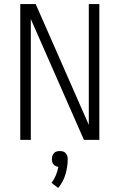

<svg xmlns="http://www.w3.org/2000/svg" viewBox="-20 -690 590 947"><path d="M80 0V-670H156L418 -74V-670H470V0H394L132 -596V0ZM267 237 234 212Q247 195 255.5 174.5Q264 154 268 133Q261 132 254.5 129Q248 126 243.5 120.5Q239 115 237.5 108Q236 101 236 94Q236 86 238.5 78.5Q241 71 246.5 65Q252 59 259.5 57Q267 55 275 55Q283 55 290.5 57Q298 59 303.5 65Q309 71 311.5 78.5Q314 86 314 94Q314 132 303 169.5Q292 207 267 237Z"/></svg>

Font: Lode Dark Term
Style: Regular
Weight: 400
Monospace: yes
Designer: Belleve Invis
Foundry: Belleve Invis
Version: Version 29.2.0